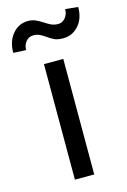

<svg xmlns="http://www.w3.org/2000/svg" viewBox="-156 -794 559 848"><g transform="rotate(-15 124.0 -369.5)"><path d="M289.1 -732.9Q289.1 -679.7 260.3 -647.9Q231.4 -616.2 189.5 -616.2Q164.6 -616.2 148.7 -624Q132.8 -631.8 119.6 -641.6Q107.9 -649.9 95 -656.5Q82 -663.1 64 -663.1Q44.4 -663.1 31 -647.5Q17.6 -631.8 17.6 -608.4L-40.5 -611.3Q-40.5 -664.1 -12.2 -697.3Q16.1 -730.5 58.1 -730.5Q78.6 -730.5 94.5 -722.9Q110.4 -715.3 124.5 -706.1Q138.2 -696.8 152.3 -689.9Q166.5 -683.1 184.6 -683.1Q204.1 -683.1 217.5 -699Q231 -714.8 231 -738.8ZM166 0H77.6V-528.3H166Z"/></g></svg>

Font: Robert Sans Medium
Style: Regular
Weight: 500
Designer: Christian Robertson (extended by Adam Twardoch)
Foundry: Google
Version: Version 12.135;April 2, 2019;FontCreator 11.5.0.2425 64-bit;